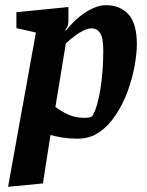

<svg xmlns="http://www.w3.org/2000/svg" viewBox="-20 -533 565 738"><path d="M11 185 118 -408 43 -425V-486L243 -506V-453Q243 -443 240 -434Q237 -425 231 -418L233 -415Q248 -434 266 -451.5Q284 -469 304 -482.5Q324 -496 345 -504.5Q366 -513 388 -513Q441 -513 473.5 -478Q506 -443 506 -363Q506 -328 497.5 -280.5Q489 -233 471.5 -184.5Q454 -136 426.5 -93.5Q399 -51 362.5 -25.5Q326 0 278 0Q249 0 222.5 -4Q196 -8 174 -14L145 172ZM305 -80Q315 -80 322.5 -81.5Q330 -83 334 -86Q344 -101 352 -127.5Q360 -154 365.5 -187.5Q371 -221 374 -260Q377 -299 377 -339Q377 -387 365 -405.5Q353 -424 333 -424Q318 -424 300.5 -415.5Q283 -407 266 -394Q249 -381 233 -366L193 -122Q214 -106 241.5 -93Q269 -80 305 -80Z"/></svg>

Font: Faustina Light
Style: Bold Italic
Weight: 700
Italic angle: -8°
Version: Version 1.200